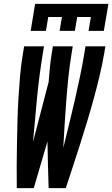

<svg xmlns="http://www.w3.org/2000/svg" viewBox="-20 -975 582 995"><path d="M139 -815 162 -955H542L518 -815H439L451 -887H380L368 -815H289L301 -887H230L218 -815ZM67 0Q66 -58 66.5 -116Q67 -174 68 -232Q69 -290 70.5 -348Q72 -406 75.5 -464.5Q79 -523 84 -581.5Q89 -640 99 -698L105 -735H208L202 -698Q183 -583 172 -468.5Q161 -354 151 -239L232 -550Q235 -587 238.5 -624Q242 -661 248 -698L254 -735H357L351 -698Q341 -637 334.5 -575.5Q328 -514 323.5 -453Q319 -392 315 -331Q311 -270 308 -209Q323 -270 338 -331Q353 -392 367 -453Q381 -514 394 -575.5Q407 -637 417 -698L423 -735H526L520 -698Q510 -640 496 -581.5Q482 -523 466 -464.5Q450 -406 432.5 -348Q415 -290 396.5 -232Q378 -174 359 -116Q340 -58 321 0H232Q230 -60 228.5 -121Q227 -182 226 -242L155 0Z"/></svg>

Font: Iosevka SS04
Style: Bold Italic
Weight: 700
Italic angle: -9°
Monospace: yes
Designer: Belleve Invis
Foundry: Belleve Invis
Version: Version 19.0.0; ttfautohint (v1.8.4)